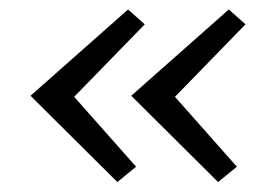

<svg xmlns="http://www.w3.org/2000/svg" viewBox="-20 -409 566 397"><path d="M222.6 -32.6 43.1 -211 244.8 -389.4 279.3 -358.7 127.4 -202.7 127.7 -215.2 261.4 -64.3ZM430.9 -32.6 251.4 -211 453.1 -389.4 487.6 -358.7 335.8 -202.7 336.1 -215.2 469.8 -64.3Z"/></svg>

Font: Ysabeau
Style: Bold Italic
Weight: 700
Italic angle: -12°
Designer: Christian Thalmann (Catharsis Fonts)
Version: Version 2.002